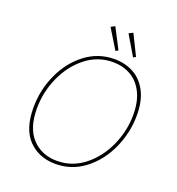

<svg xmlns="http://www.w3.org/2000/svg" viewBox="-155 -1008 1047 1138"><g transform="rotate(20 368.0 -438.5)"><path d="M86 -264Q86 -375 131.5 -475Q177 -575 258 -636.5Q339 -698 441 -698Q508 -698 561.5 -669Q615 -640 646.5 -580Q678 -520 678 -430Q678 -322 633 -221Q588 -120 506.5 -57Q425 6 322 6Q218 6 152 -61Q86 -128 86 -264ZM657 -426Q657 -509 628 -566Q599 -623 549.5 -650.5Q500 -678 438 -678Q343 -678 267.5 -618.5Q192 -559 149.5 -464Q107 -369 107 -266Q107 -142 167.5 -78Q228 -14 324 -14Q419 -14 495 -73.5Q571 -133 614 -228Q657 -323 657 -426ZM444 -754 428 -745 352 -869 377 -883ZM555 -753 539 -745 465 -870 491 -883Z"/></g></svg>

Font: Bitter Pro Thin
Style: Italic
Weight: 250
Italic angle: -9°
Designer: Sol Matas, and Bitter project Authors
Foundry: Sol Matas
Version: Version 1.010